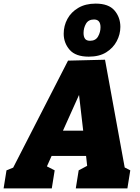

<svg xmlns="http://www.w3.org/2000/svg" viewBox="-57 -1044 776 1064"><path d="M246 -100 230 0H-37L-21 -100L16 -115L320 -708L525 -713L634 -116L665 -100L649 0H363L379 -100L426 -125L420 -180H229L203 -122ZM292 -320H404L381 -518ZM435 -730Q362 -730 329 -768Q296 -806 296 -857Q296 -901 316.5 -939Q337 -977 377 -1000.5Q417 -1024 473 -1024Q545 -1024 577.5 -986Q610 -948 610 -895Q610 -854 590 -816Q570 -778 531.5 -754Q493 -730 435 -730ZM442 -818Q473 -818 486.5 -842Q500 -866 500 -893Q500 -936 464 -936Q433 -936 419.5 -912.5Q406 -889 406 -861Q406 -841 414 -829.5Q422 -818 442 -818Z"/></svg>

Font: Bitter Black
Style: Italic
Weight: 900
Italic angle: -9°
Designer: Sol Matas, and Bitter project Authors
Foundry: Sol Matas
Version: Version 2.001